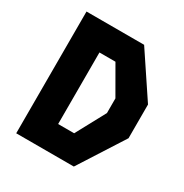

<svg xmlns="http://www.w3.org/2000/svg" viewBox="-168 -863 957 997"><g transform="rotate(30 310.0 -365.0)"><path d="M66 0H411.5L584 -269.5V-471.5L411.5 -730H66ZM230.5 -150.5V-579.5H326.5L421.5 -414.5V-326.5L326.5 -150.5Z"/></g></svg>

Font: Monaspace Krypton ExtraBold
Style: Regular
Weight: 800
Designer: Riley Cran & the Lettermatic Team
Foundry: Lettermatic
Version: Version 1.101 (Monaspace Krypton)